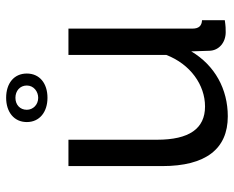

<svg xmlns="http://www.w3.org/2000/svg" viewBox="-90 -680 780 641"><g transform="rotate(-90 300.5 -360.0)"><path d="M213 -661C213 -618 247 -592 294 -592C342 -592 375 -618 375 -661C375 -704 342 -730 294 -730C247 -730 213 -704 213 -661ZM294 -699C317 -699 335 -684 335 -661C335 -638 315 -623 294 -623C271 -623 254 -640 254 -661C254 -684 271 -699 294 -699ZM232 10C323 10 402 -33 449 -112L451 -51C452 -20 478 3 513 3C524 3 533 3 553 0V-76C534 -77 525 -87 525 -108V-522H437V-195C406 -115 337 -66 265 -66C191 -66 154 -119 154 -226V-522H66V-209C66 -64 123 10 232 10Z"/></g></svg>

Font: Raleway Med
Style: Regular
Weight: 500
Designer: Matt McInerney, Pablo Impallari, Rodrigo Fuenzalida
Foundry: Matt McInerney, Pablo Impallari, Rodrigo Fuenzalida
Version: Version 3.00 July 28, 2015